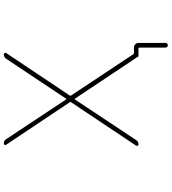

<svg xmlns="http://www.w3.org/2000/svg" viewBox="35 -828 929 1040"><g transform="rotate(-90 500.0 -308.5)"><path d="M761.7 123V-18.6Q761.7 -23.4 756.8 -23.4H714.8Q711.9 -23.4 711.9 -26.4Q711.9 -27.3 711.9 -27.3L485.4 -367.2Q484.4 -368.2 482.9 -368.2Q481.4 -368.2 480.5 -367.2L260.7 -36.1Q252.9 -23.4 237.3 -23.4Q232.4 -23.4 230.5 -27.3Q229.5 -29.3 229.5 -31.2Q229.5 -34.2 230.5 -36.1L465.8 -388.7Q468.8 -392.6 465.8 -395.5L235.4 -740.2Q232.4 -744.1 234.9 -748.5Q237.3 -752.9 242.2 -752.9Q257.8 -752.9 265.6 -740.2L480.5 -416Q481.4 -415 482.9 -415Q484.4 -415 485.4 -416L701.2 -740.2Q710 -752.9 725.6 -752.9Q730.5 -752.9 732.4 -748.5Q734.4 -744.1 732.4 -740.2L502 -395.5Q500 -392.6 502 -388.7L725.6 -51.8Q728.5 -47.9 732.4 -47.9H762.7Q772.5 -47.9 779.8 -40.5Q787.1 -33.2 787.1 -23.4V123Q787.1 127.9 783.2 131.8Q779.3 135.7 773.9 135.7Q768.6 135.7 765.1 131.8Q761.7 127.9 761.7 123Z"/></g></svg>

Font: Rounded-X Mgen+ 1m thin
Style: Regular
Weight: 100
Designer: [Source Han Sans]
Ryoko NISHIZUKA  (kana & ideographs); Paul D. Hunt (Latin, Greek & Cyrillic); Wenlong ZHANG  (bopomofo
Version: Version 1.059.20150602